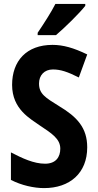

<svg xmlns="http://www.w3.org/2000/svg" viewBox="-20 -1047 501 984"><path d="M417 -1017V-1027H264C241 -982 206 -928 173 -879V-867H267C314 -907 388 -980 417 -1017ZM427 -292C427 -392 375 -448 283 -503C212 -547 180 -566 180 -619C180 -661 207 -691 251 -691C291 -691 326 -679 384 -650L427 -768C357 -802 303 -817 249 -817C116 -817 42 -735 42 -612C42 -486 137 -438 184 -404C244 -364 289 -336 289 -285C289 -243 267 -208 211 -208C153 -208 94 -236 36 -266V-125C90 -97 154 -83 206 -83C338 -83 427 -160 427 -292Z"/></svg>

Font: Noto Sans Kannada UI Condensed
Style: Bold
Weight: 700
Width: 3
Designer: Jelle Bosma - Monotype Design Team
Foundry: Monotype Imaging Inc.
Version: Version 2.005